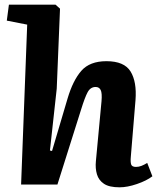

<svg xmlns="http://www.w3.org/2000/svg" viewBox="-20 -787 674 819"><path d="M630 -35Q605 -16 564 -2Q523 12 490 12Q446 12 423.5 -3Q401 -18 393.5 -43.5Q386 -69 389 -99L413 -355Q416 -390 409.5 -403Q403 -416 388 -416Q366 -416 354 -394Q342 -372 326 -320L225 0H70L96 -682L9 -699L18 -767H217L236 -750L222 -409L193 -145L202 -143L268 -366Q291 -444 327 -485Q363 -526 434 -526Q510 -526 537 -482Q564 -438 558 -360L538 -118Q536 -96 539.5 -85.5Q543 -75 560 -75Q572 -75 583.5 -79.5Q595 -84 608 -92Z"/></svg>

Font: Literata 12pt
Style: Bold Italic
Weight: 700
Italic angle: -2°
Designer: Latin by Veronika Burian and Jose Scaglione. Greek by Irene Vlachou. Cyrillic by Vera Evstafieva
Foundry: TypeTogether
Version: Version 3.002